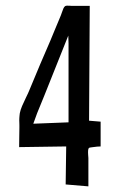

<svg xmlns="http://www.w3.org/2000/svg" viewBox="-20 -661 444 681"><path d="M222.2 -534.7 137.7 -323.2 111.8 -259.8 98.1 -222.2 223.1 -227.1V-443.4V-506.8ZM47.9 -139.2Q47.9 -150.9 48.3 -173.8Q48.8 -196.8 48.8 -208.5Q48.8 -211.9 48.8 -216.8Q48.8 -221.7 48.6 -225.6Q48.3 -229.5 48.3 -234.1Q48.3 -238.8 48.6 -242.9Q48.8 -247.1 49.3 -251.5Q49.8 -255.9 50.3 -259.8Q52.7 -272 58.6 -285.6Q64.5 -299.3 72.5 -315.7Q80.6 -332 84 -340.8Q123 -435.5 158.7 -517.1Q162.6 -527.3 168 -539.6Q173.3 -551.8 177.2 -561.8Q181.2 -571.8 186.5 -584Q191.9 -596.2 195.8 -606.4Q196.8 -608.4 199.5 -616.7Q202.1 -625 204.8 -630.9Q207.5 -636.7 210.9 -639.2Q213.4 -640.6 217.5 -640.9Q221.7 -641.1 227.8 -640.6Q233.9 -640.1 234.9 -640.1H298.3L295.9 -232.9L336.9 -229.5V-141.6Q326.2 -141.6 306.2 -138.7Q296.4 -137.7 295.4 -136.2Q293 -133.8 292.5 -127.2Q292 -120.6 292.7 -111.3Q293.5 -102.1 293.5 -100.6V0L212.9 -6.8L214.8 -141.6Z"/></svg>

Font: LaylaThuluth
Style: Regular
Weight: 400
Version: Version 2.0